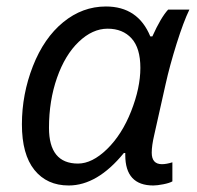

<svg xmlns="http://www.w3.org/2000/svg" viewBox="-20 -565 609 595"><path d="M131.8 -168.9Q131.8 -58.1 221.7 -58.1Q265.6 -58.1 311.8 -103Q357.9 -147.9 386.5 -220.5Q415 -293 415 -354.5Q415 -416 387.7 -446Q360.4 -476.1 313.5 -476.1Q266.6 -476.1 224.1 -435.5Q181.6 -395 156.7 -324Q131.8 -252.9 131.8 -168.9ZM308.1 -544.9Q407.7 -544.9 445.8 -452.1H452.1Q478.5 -510.7 501 -535.2H566.9Q548.8 -498 527.3 -429.7Q505.9 -361.3 493.2 -304.2L458 -147Q450.2 -113.8 450.2 -91.8Q450.2 -56.2 481.9 -56.2Q495.6 -56.2 514.2 -62V-2.9Q504.9 2.4 485.8 6.1Q466.8 9.8 455.1 9.8Q368.2 9.8 368.2 -84.5V-90.8H363.8Q281.7 9.8 192.9 9.8Q125.5 9.8 86.7 -38.3Q47.9 -86.4 47.9 -179.7Q47.9 -272.9 82 -360.1Q116.2 -447.3 175.8 -496.1Q235.4 -544.9 308.1 -544.9Z"/></svg>

Font: OpenSans-Italic
Style: Italic
Weight: 400
Italic angle: -12°
Foundry: Ascender Corporation
Version: Version 1.10